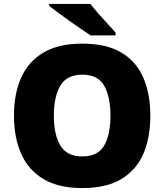

<svg xmlns="http://www.w3.org/2000/svg" viewBox="-20 -947 837 977"><path d="M745 -358Q745 -247 709.5 -164.5Q674 -82 597.5 -36Q521 10 398 10Q278 10 201 -36Q124 -82 87.5 -165Q51 -248 51 -359Q51 -470 88 -552.5Q125 -635 202 -680Q279 -725 399 -725Q521 -725 597.5 -679.5Q674 -634 709.5 -551.5Q745 -469 745 -358ZM254 -358Q254 -261 287.5 -206Q321 -151 398 -151Q478 -151 510 -206Q542 -261 542 -358Q542 -455 510 -511Q478 -567 399 -567Q320 -567 287 -511Q254 -455 254 -358ZM440 -927Q457 -905 480.5 -878Q504 -851 528 -825.5Q552 -800 568 -781V-767H441Q421 -780 392.5 -799.5Q364 -819 333.5 -840.5Q303 -862 275.5 -882.5Q248 -903 230 -917V-927Z"/></svg>

Font: Noto Sans Myanmar Black
Style: Regular
Weight: 900
Designer: Monotype Design Team
Foundry: Monotype Imaging Inc.
Version: Version 2.107; ttfautohint (v1.8.4.7-5d5b)